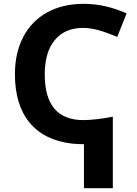

<svg xmlns="http://www.w3.org/2000/svg" viewBox="-20 -744 717 1004"><path d="M419 10Q387 10 357 7Q211 -10 134.5 -103Q58 -196 58 -356Q58 -467 101.5 -550.5Q145 -634 226.5 -679Q308 -724 418 -724Q530 -724 642 -674L593 -551Q541 -573 497.5 -585.5Q454 -598 414 -598Q319 -598 266.5 -534.5Q214 -471 214 -355Q214 -116 416 -116Q445 -116 489 -121Q533 -126 570 -134V240H419Z"/></svg>

Font: OpenSansMMV
Style: Bold
Weight: 700
Foundry: Ascender Corporation
Version: Version 4.001